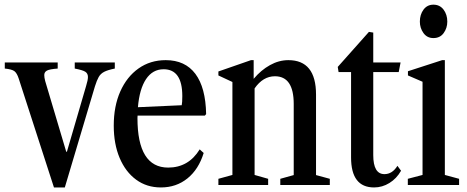

<svg xmlns="http://www.w3.org/2000/svg" viewBox="-28 -792 2000 822"><path d="M203 10.5 52 -456Q44.5 -479 33.8 -487.2Q23 -495.5 -7.5 -498.5V-524.5H219V-498.5Q184.5 -496 173 -489.8Q161.5 -483.5 161.5 -470.5Q161.5 -460 165.5 -445L255.5 -142.5H258.5L340.5 -423.5Q348.5 -449 348.5 -462.5Q348.5 -477.5 337.2 -484.8Q326 -492 292 -498.5V-524.5H463.5V-498.5Q433.5 -492.5 418 -484.5Q402.5 -476.5 394.5 -462.2Q386.5 -448 378.5 -422.5L249.5 10.5Z M661 10.5Q600 10.5 554.8 -22.8Q509.5 -56 484.2 -115.8Q459 -175.5 459 -254Q459 -337.5 487 -400.5Q515 -463.5 565.2 -499Q615.5 -534.5 681.5 -534.5Q764.5 -534.5 808.5 -475.8Q852.5 -417 854.5 -303.5L849 -297H561Q560.5 -292 560.5 -286.5Q560.5 -74.5 692 -74.5Q779 -74.5 827 -152.5L844 -137Q822.5 -67 774.5 -28.2Q726.5 10.5 661 10.5ZM672.5 -495.5Q625.5 -495.5 597.2 -453.2Q569 -411 562.5 -333L750 -341.5Q752.5 -353 752.5 -380.5Q752.5 -495.5 672.5 -495.5Z M907 0V-26.5L967 -43V-441L907 -469V-486L1046.5 -534.5H1058V-454.5Q1089.5 -492 1127.8 -513.2Q1166 -534.5 1206.5 -534.5Q1325 -534.5 1325 -387V-42.5L1384 -26.5V0H1172V-26.5L1229.5 -42.5V-347Q1229.5 -465.5 1149 -465.5Q1098 -465.5 1062 -413.5V-43L1120 -26.5V0Z M1573.5 10.5Q1475 10.5 1475 -118V-483.5H1421.5L1418 -505.5L1551.5 -655.5L1570 -652.5V-524.5H1687L1679 -483.5H1570V-128Q1570 -46.5 1618 -46.5Q1651.5 -46.5 1673.5 -82L1689 -61Q1670 -27.5 1639.2 -8.5Q1608.5 10.5 1573.5 10.5Z M1827.5 -629Q1800.5 -629 1785 -650.5Q1769.5 -672 1769.5 -699.5Q1769.5 -729.5 1785.2 -750.8Q1801 -772 1827.5 -772Q1855 -772 1871 -750.8Q1887 -729.5 1887 -699.5Q1887 -672 1871.5 -650.5Q1856 -629 1827.5 -629ZM1718 0V-26.5L1781 -43V-442L1718.5 -469V-487L1865 -534.5H1876.5V-43L1937.5 -26.5V0Z"/></svg>

Font: Libre Caslon Condensed Medium
Style: Regular
Weight: 500
Designer: Pablo Impallari, Rodrigo Fuenzalida, Katja Schimmel, Ertekin Erdin
Foundry: Pablo Impallari, Rodrigo Fuenzalida
Version: Version 2.000; ttfautohint (v1.8.4.7-5d5b);gftools[0.9.33]